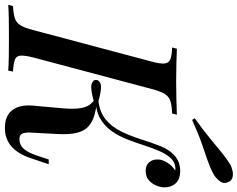

<svg xmlns="http://www.w3.org/2000/svg" viewBox="-152 -868 997 806"><g transform="rotate(90 347.0 -464.5)"><path d="M185 -106Q176 -70 177 -52Q178 -34 194 -28Q210 -22 244 -20L240 0Q216 -2 178.5 -2.5Q141 -3 103 -3Q61 -3 24.5 -2.5Q-12 -2 -36 0L-31 -20Q2 -22 20.5 -28Q39 -34 50 -52Q61 -70 70 -106L202 -602Q212 -639 210 -656.5Q208 -674 192.5 -680.5Q177 -687 143 -688L148 -708Q170 -707 207.5 -706Q245 -705 287 -705Q325 -705 362 -706Q399 -707 425 -708L420 -688Q386 -687 367 -680.5Q348 -674 337.5 -656.5Q327 -639 317 -602ZM528 -47Q552 -47 568 -65Q584 -83 596 -119L613 -170H633L607 -93Q588 -38 556.5 -12Q525 14 481 14Q429 14 405.5 -17.5Q382 -49 387 -105L398 -227Q402 -274 398 -300Q394 -326 384.5 -340Q375 -354 358 -365L360 -375Q398 -370 426.5 -362Q455 -354 474 -337Q493 -320 501 -288.5Q509 -257 506 -204L500 -93Q499 -73 504 -60Q509 -47 528 -47ZM372 -360Q318 -345 298.5 -349.5Q279 -354 279 -369Q280 -384 299 -388.5Q318 -393 372 -378ZM610 -685Q592 -667 578.5 -636.5Q565 -606 553.5 -570Q542 -534 528 -498Q514 -462 492.5 -432.5Q471 -403 439 -385Q407 -367 359 -368L361 -378Q414 -383 445.5 -409.5Q477 -436 496 -475.5Q515 -515 528.5 -558Q542 -601 556.5 -638Q571 -675 595 -697Q612 -712 628.5 -717Q645 -722 659 -722Q697 -722 714 -702Q731 -682 730 -652Q729 -637 721.5 -619.5Q714 -602 699 -589.5Q684 -577 661 -577Q637 -577 624.5 -592Q612 -607 613 -628Q613 -647 626 -667.5Q639 -688 659 -701Q657 -701 655.5 -701.5Q654 -702 651 -702Q636 -701 627.5 -697Q619 -693 610 -685ZM440 -783Q492 -820 525.5 -848Q559 -876 584.5 -896.5Q610 -917 634 -932Q645 -938 660 -941.5Q675 -945 688.5 -941.5Q702 -938 708 -923Q717 -905 704 -888Q691 -871 673 -861Q649 -848 618.5 -837.5Q588 -827 546 -812.5Q504 -798 447 -772Z"/></g></svg>

Font: Playfair Display Medium
Style: Italic
Weight: 500
Italic angle: -14°
Designer: Claus Eggers Sørensen
Foundry: Claus Eggers Sørensen
Version: Version 1.203